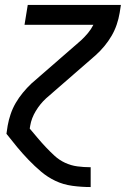

<svg xmlns="http://www.w3.org/2000/svg" viewBox="-20 -540 540 775"><path d="M345 215Q308 215 271.5 210Q235 205 203.5 190Q172 175 145.5 152.5Q119 130 95 105Q71 80 49 53.5Q27 27 6 0L11 -33Q15 -56 23 -79.5Q31 -103 43.5 -124.5Q56 -146 72.5 -166Q89 -186 107 -203L307 -377Q322 -391 335 -406.5Q348 -422 357 -440H79L92 -520H468L463 -488Q459 -464 451 -440.5Q443 -417 430.5 -395.5Q418 -374 401.5 -354Q385 -334 366 -317L166 -143Q142 -121 124.5 -92Q107 -63 102 -33L100 -21Q116 -2 132 17Q148 36 165 54Q182 72 200.5 89Q219 106 242.5 117Q266 128 292 131.5Q318 135 345 135H346V215Z"/></svg>

Font: Iosevka Curly Medium
Style: Italic
Weight: 500
Italic angle: -9°
Monospace: yes
Designer: Belleve Invis
Foundry: Belleve Invis
Version: Version 22.1.2; ttfautohint (v1.8.4)